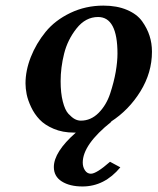

<svg xmlns="http://www.w3.org/2000/svg" viewBox="-20 -465 567 691"><path d="M198.2 -172.9Q198.2 -129.9 206.1 -99.4Q213.9 -68.8 226.3 -55.4Q238.8 -42 249.3 -36.4Q259.8 -30.8 271 -30.8Q307.1 -30.8 335 -58.8Q362.8 -86.9 376.5 -128.4Q390.1 -169.9 396.5 -206.5Q402.8 -243.2 402.8 -272Q402.8 -403.8 333 -403.8Q288.1 -403.8 255.6 -362.8Q223.1 -321.8 210.7 -271.7Q198.2 -221.7 198.2 -172.9ZM71.8 -165Q71.8 -210.9 90.8 -259.5Q109.9 -308.1 144 -350.1Q178.2 -392.1 233.2 -418.5Q288.1 -444.8 352.1 -444.8Q400.9 -444.8 437 -429.4Q473.1 -414.1 491.5 -388.4Q509.8 -362.8 518.3 -335.9Q526.9 -309.1 526.9 -278.8Q526.9 -203.6 485.4 -136.2Q443.8 -68.8 378.9 -26.9H380.9Q277.8 55.2 277.8 120.1Q277.8 136.2 285.9 148.2Q293.9 160.2 307.1 160.2Q327.1 160.2 376 117.2L413.1 137.2Q356 206.1 276.9 206.1Q231 206.1 202.4 188Q173.8 169.9 173.8 136.2Q173.8 82 252.9 12.2H246.1Q205.1 12.2 173.1 -1.5Q141.1 -15.1 122.6 -34.7Q104 -54.2 92 -79.6Q80.1 -105 75.9 -126Q71.8 -147 71.8 -165Z"/></svg>

Font: Linux Libertine O
Style: Semibold Italic
Weight: 600
Italic angle: -11.5°
Designer: Philipp H. Poll
Foundry: Philipp H. Poll
Version: Version 5.1.2